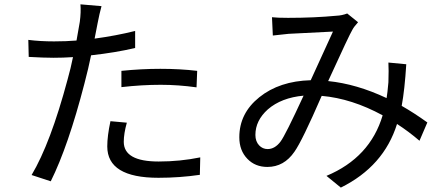

<svg xmlns="http://www.w3.org/2000/svg" viewBox="-20 -809 2040 881"><path d="M537.1 -483.9Q628.9 -493.2 715.8 -493.2Q806.2 -493.2 884.8 -483.9L881.8 -408.2Q797.9 -419.9 717.8 -419.9Q630.9 -419.9 537.1 -409.2ZM600.1 -588.9Q512.2 -567.9 397.9 -555.2Q386.2 -497.1 367.2 -424.8Q293 -138.2 212.9 22.9L125 -5.9Q211.9 -151.9 290 -443.8Q305.2 -498 314.9 -546.9Q269 -543.9 226.1 -543.9Q182.1 -543.9 111.8 -547.9L109.9 -626Q164.1 -619.1 228 -619.1Q283.2 -619.1 331.1 -623Q338.9 -665 346.2 -709Q352.1 -753.9 349.1 -789.1L445.8 -780.8Q436 -745.1 428.2 -704.1L414.1 -631.8Q512.2 -645 600.1 -667ZM562 -246.1Q547.9 -195.8 547.9 -158.2Q547.9 -67.9 708 -67.9Q806.2 -67.9 898.9 -86.9L897 -6.8Q804.2 6.8 707 6.8Q472.2 6.8 472.2 -137.2Q472.2 -185.1 486.8 -252.9Z M1373 -370.1Q1271 -360.8 1209 -307.1Q1151.9 -255.9 1151.9 -189.9Q1151.9 -160.2 1168.9 -142.1Q1185.1 -125 1208 -125Q1241.2 -125 1267.1 -159.2Q1289.1 -188 1373 -370.1ZM1904.8 -163.1Q1856 -205.1 1801.8 -240.2Q1741.2 -45.9 1543.9 51.8L1478 -2Q1678.2 -85.9 1735.8 -279.8Q1594.2 -356.9 1456.1 -369.1Q1366.2 -162.1 1331.1 -112.8Q1283.2 -43 1207 -43Q1150.9 -43 1115.2 -80.1Q1078.1 -118.2 1078.1 -179.2Q1078.1 -289.1 1169.9 -362.8Q1262.2 -437 1405.8 -440.9L1507.8 -664.1L1304.2 -653.8Q1245.1 -647.9 1231.9 -646L1228 -730Q1252 -727.1 1301.8 -727.1Q1421.9 -727.1 1523.9 -736.8Q1548.8 -737.8 1573.2 -747.1L1623 -707Q1604 -686 1597.2 -672.9Q1584 -651.9 1485.8 -437Q1616.2 -423.8 1753.9 -358.9Q1757.8 -380.9 1762.2 -431.2Q1764.2 -488.8 1762.2 -522L1844.2 -514.2Q1836.9 -397 1823.2 -323.2Q1879.9 -291 1940.9 -247.1Z"/></svg>

Font: Black Ops One [rus by aLiNcE]
Style: Regular
Weight: 400
Designer: James Grieshaber
Foundry: James Grieshaber
Version: Version 1.002;May 25, 2024;FontCreator 13.0.0.2680 64-bit